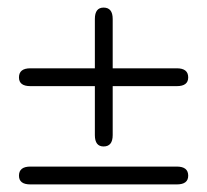

<svg xmlns="http://www.w3.org/2000/svg" viewBox="-20 -486 546 506"><path d="M30 -282Q30 -306 60 -306H230V-436Q230 -466 253 -466Q277 -466 277 -436V-306H446Q476 -306 476 -282Q476 -259 446 -259H277V-130Q277 -100 253 -100Q230 -100 230 -130V-259H60Q30 -259 30 -282ZM476 -23Q476 0 446 0H60Q30 0 30 -23Q30 -47 60 -47H446Q476 -47 476 -23Z"/></svg>

Font: Kodchasan ExtraLight
Style: Regular
Weight: 275
Version: Version 1.000; ttfautohint (v1.6)